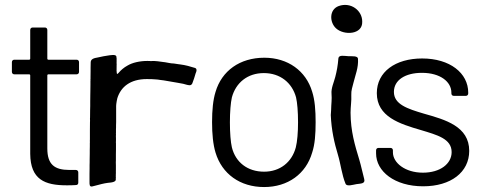

<svg xmlns="http://www.w3.org/2000/svg" viewBox="-20 -747 1957 775"><path d="M299 -457V-496C299 -502 295 -506 289 -506H175C173 -506 171 -508 171 -510V-626C171 -632 167 -636 161 -636H112C106 -636 102 -632 102 -626V-510C102 -508 100 -506 98 -506H38C32 -506 28 -502 28 -496V-457C28 -451 32 -447 38 -447H98C100 -447 102 -445 102 -443V-126C103 -22 161 1 249 1C261 1 273 1 286 0C293 0 296 -4 296 -10V-51C296 -57 292 -61 286 -61H260C200 -61 171 -83 171 -148V-443C171 -445 173 -447 175 -447H289C295 -447 299 -451 299 -457Z M433.2 -524.9C429.7 -524.9 425.9 -524.2 422.5 -523.9C405.4 -521.6 389.9 -518.5 374.6 -515C361 -512.7 346.1 -509.7 346.1 -495.2C345.7 -488.3 345.7 -481.2 345.7 -474.3V-460.6C345.7 -452.8 345.4 -444.9 345.4 -437C345.4 -434 345.1 -430.9 345.4 -427.8C345.4 -427.5 345.1 -427.1 345.1 -426.8V-424.4C345.1 -423.4 345.4 -422.3 345.4 -421.3C345.4 -420.6 345.1 -420 345.1 -419.3V-404.6C344.8 -396.7 344.8 -389.2 344.8 -381.3C344.5 -375.5 344.5 -369.3 344.5 -363.5C344.5 -354.5 344.2 -345.5 344.2 -336.5V-318.7C344.2 -313.6 343.8 -308.8 343.8 -303.7C343.8 -293.4 343.5 -282.8 343.5 -272.6C343.5 -271.6 343.2 -270.2 343.2 -269.2V-266.1C343.2 -263.7 343.5 -261.3 343.5 -258.9C343.5 -257.9 343.2 -256.5 343.2 -255.1C343.2 -243.5 342.9 -231.9 342.9 -220.3V-184.4C342.9 -182 342.6 -179.9 342.6 -177.5C342.6 -176.2 342.9 -175.1 342.9 -173.8C342.9 -172.4 342.6 -170.7 342.6 -169.3V-156.3C342.6 -150.9 342.3 -145.7 342.3 -140.6V-128C342.3 -119.4 341.9 -110.5 341.9 -101.6V-92.1C341.9 -88.3 341.6 -84.9 341.6 -81.1V-67.4C341.6 -60.3 341.3 -53.1 341.3 -45.9V-12C341.3 -2.2 341 8.3 353 5.4C369.6 1.8 384.9 -3.5 402.5 -6.9C415.7 -10.5 442.8 -8.2 447.2 -19.9C447.2 -20.3 447.5 -20.9 447.5 -20.9C446.7 -22.7 447.5 -25.9 447.5 -28.1C447.5 -29.8 448.4 -31.5 447.2 -33.2V-33.6C447.8 -34.3 447.5 -35.3 447.5 -36.3C447.2 -38.7 447.5 -40.8 447.5 -43.2C447.5 -44.9 447.8 -46.9 447.8 -48.6C448.1 -52.7 447.2 -57.2 447.8 -61.3V-62.6C447.5 -65.4 447.8 -67.8 447.8 -70.5C447.5 -73.6 447.8 -76.3 447.8 -79.1C447.8 -83.8 447.5 -88.3 447.5 -92.7C447.5 -94.8 447.8 -96.8 447.8 -98.9V-124.2C448.1 -130.3 448.1 -136.8 448.1 -143.3V-165.2C448.1 -166.2 447.8 -167.6 448.1 -169C448.1 -169.7 447.8 -170.7 447.8 -171.7C448.1 -174.8 448.1 -177.9 448.1 -181V-189.5C448.1 -192.2 447.8 -194.6 447.8 -197.4C447.8 -199.1 448.1 -200.8 448.1 -202.5C448.1 -204.2 448.4 -205.6 447.8 -207.3C447.5 -207.3 447.8 -207.6 447.8 -208C448.1 -208.6 448.1 -209 448.1 -209.7V-225.7C448.1 -228.1 448.4 -230.5 448.4 -232.9V-241.1C448.8 -245.6 448.8 -250.4 448.8 -254.8V-259.3C449.1 -263.4 448.8 -267.1 448.8 -271.2V-319.4C448.8 -320.8 449.1 -322.2 449.1 -323.5C449.1 -324.9 449.4 -325.9 449.4 -327.3C449.4 -331.5 451.3 -336.2 451.3 -339.9C451.7 -343.6 453.5 -347.2 453.5 -350.2C467.8 -396.5 505.9 -427.8 572.7 -427.8C579.3 -427.8 586 -427.5 592.7 -427.5C596.5 -427.5 599.9 -427.1 603.8 -426.8C611.9 -426.8 620.2 -425.3 628.2 -424.1C644.3 -422.7 660.2 -418.7 676 -416.5C690.9 -413.5 705.7 -411.9 719.8 -408.7C727.8 -407 737.1 -402.9 746.1 -402.9C750.2 -402.9 755.3 -406.6 756.5 -411.1C761.5 -423.6 766 -437.8 769.8 -451.4C771.5 -454.9 773.3 -459.3 773.3 -463.4C773.3 -468.7 770.7 -471.9 766.7 -472.9C748.4 -478.6 728.6 -484.4 707.1 -487C705.2 -487 703.3 -487.3 701.4 -487.7C694.9 -489 688.2 -489.4 681.4 -490.7C669.5 -490.7 657.1 -494.2 645.6 -495.9C644.6 -495.9 643.4 -496.2 642.4 -496.2C625.9 -498.4 607.5 -501.8 590.1 -500.6H586.6C583.1 -500.6 579.3 -501 575.5 -501C543.6 -501 514.1 -494.1 494.4 -482.2C487.6 -478.1 480.4 -474.1 474.7 -468.8C472.2 -466.5 469.7 -464.1 466.8 -461.7C462.6 -458.1 459.4 -452.4 454.8 -449.4C451.2 -445.5 451 -455 451 -456.5C449.9 -460 450.7 -464.6 450.7 -468.8C450.3 -470.6 450.7 -472.6 450.7 -474.7V-483.2C450.7 -486 451.5 -490.6 450.3 -492.4C451 -494.5 450.7 -496.2 450.7 -498.3V-506.8C451 -509.9 450.7 -513 450 -516C450.8 -523.6 442.2 -526.1 433.2 -524.9Z M1046 8C1142 8 1215 -45 1240 -131C1251 -164 1254 -205 1254 -254C1254 -301 1251 -343 1240 -377C1215 -461 1142 -514 1047 -514C948 -514 875 -461 850 -376C840 -344 836 -303 836 -254C836 -206 840 -164 850 -131C876 -45 949 8 1046 8ZM1046 -54C979 -54 931 -92 916 -152C911 -174 908 -210 908 -253C908 -295 911 -332 916 -354C932 -413 979 -452 1045 -452C1111 -452 1159 -413 1175 -354C1180 -332 1183 -297 1183 -253C1183 -213 1180 -176 1174 -152C1158 -92 1110 -54 1046 -54Z M1315.2 -282.7C1317.8 -221 1329.5 -170.3 1344.2 -121.7C1355.3 -85 1359.7 -41.4 1374.8 -5.2C1380 7.2 1406.1 -1.7 1418.5 -3.7C1437 -6.5 1455.5 -4.9 1450 -24.9C1443.2 -50.3 1437.8 -77.3 1430.2 -102.6C1412.6 -160.7 1395.4 -216.7 1395 -292C1395 -316.2 1399.3 -339.8 1398 -363.8C1397 -381.3 1402.8 -397.1 1406.7 -412.8C1414.1 -443.6 1427.5 -474.1 1425 -510C1424.2 -522.3 1400.2 -519.6 1387.2 -520.1C1370.8 -520.9 1347.3 -526.8 1345.9 -511.4C1343.6 -482.6 1339.5 -460 1333.2 -436.1C1328 -415.3 1316 -390.8 1318.2 -368C1320.2 -346.6 1316.8 -326.1 1316.6 -304C1316.6 -297.2 1315.4 -290.6 1315.2 -282.7ZM1442.1 -659.5C1442.7 -704.5 1395.9 -740.4 1346.8 -722.5C1308.7 -708.5 1309.5 -657.6 1336.1 -632.9C1367.6 -603.3 1444.2 -606.4 1442.1 -659.5Z M1688 5C1800 5 1874 -52 1874 -138C1874 -237 1777 -264 1692 -288C1624 -308 1570 -326 1570 -376C1570 -424 1616 -453 1683 -453C1757 -453 1802 -417 1802 -373V-370C1802 -364 1806 -360 1812 -360H1860C1866 -360 1870 -364 1870 -370V-373C1870 -452 1796 -511 1684 -511C1576 -511 1501 -457 1501 -371C1501 -276 1593 -247 1679 -222C1745 -202 1803 -187 1803 -133C1803 -86 1757 -50 1687 -50C1615 -50 1566 -90 1566 -132V-140C1566 -146 1562 -150 1556 -150H1508C1502 -150 1498 -146 1498 -140V-128C1498 -55 1573 5 1688 5Z"/></svg>

Font: Elastic
Style: elastic
Weight: 400
Designer: Jeremy Tribby
Foundry: Tribby Type
Version: Version 1.422;hotconv 1.0.109;makeotfexe 2.5.65596